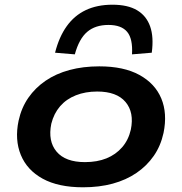

<svg xmlns="http://www.w3.org/2000/svg" viewBox="-20 -786 774 816"><path d="M333 10Q228 10 161.5 -26.5Q95 -63 68.5 -127.5Q42 -192 59 -273Q71 -328 100.5 -370.5Q130 -413 174 -443Q218 -473 275.5 -488.5Q333 -504 402 -504Q506 -504 572.5 -467.5Q639 -431 665.5 -367.5Q692 -304 675 -221Q663 -166 633.5 -123.5Q604 -81 560 -51Q516 -21 459 -5.5Q402 10 333 10ZM341 -97Q393 -97 432.5 -113Q472 -129 499 -160Q526 -191 536 -235Q551 -308 513.5 -352.5Q476 -397 393 -397Q343 -397 302.5 -381Q262 -365 235.5 -334.5Q209 -304 198 -260Q183 -186 220.5 -141.5Q258 -97 341 -97ZM298 -555 214 -562Q231 -629 263.5 -674.5Q296 -720 344.5 -743Q393 -766 458 -766Q523 -766 562.5 -742.5Q602 -719 618 -674Q634 -629 625 -562L541 -555Q545 -621 520.5 -650.5Q496 -680 441 -680Q385 -680 350.5 -650.5Q316 -621 298 -555Z"/></svg>

Font: Nunito Sans 10pt Expanded
Style: Bold Italic
Weight: 700
Width: 7
Italic angle: -9°
Designer: Vernon Adams
Foundry: Vernon Adams
Version: Version 3.101;gftools[0.9.27]